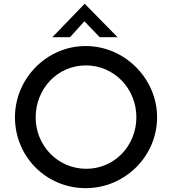

<svg xmlns="http://www.w3.org/2000/svg" viewBox="-20 -973 896 1001"><path d="M500 -779H593L422 -953H421L253 -779H345L420 -862ZM58 -362C58 -154 223 8 427 8C630 8 799 -157 799 -362C799 -563 630 -733 427 -733C223 -733 58 -563 58 -362ZM166 -361C166 -510 279 -632 428 -632C574 -632 691 -512 691 -362C691 -212 576 -93 430 -93C282 -93 166 -213 166 -361Z"/></svg>

Font: Reem Kufi
Style: Regular
Weight: 400
Designer: Khaled Hosny
Version: Version 0.007